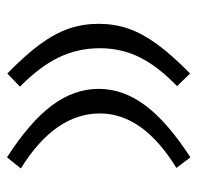

<svg xmlns="http://www.w3.org/2000/svg" viewBox="-28 -534 564 549"><g transform="rotate(-90 254.5 -259.0)"><path d="M79.6 -521.5Q180.7 -456.5 228 -393.1Q275.4 -329.6 275.4 -259.3Q275.4 -189.5 228 -126Q180.7 -62.5 79.6 2.9L49.3 -37.1Q205.1 -132.8 205.1 -255.9Q205.1 -384.3 47.9 -481.9ZM319.3 -520.5Q372.1 -469.2 403.1 -426.8Q434.1 -384.3 447.8 -344.2Q461.4 -304.2 461.4 -259.3Q461.4 -214.8 447.8 -174.8Q434.1 -134.8 403.1 -92.3Q372.1 -49.8 319.3 2L283.2 -35.2Q340.3 -90.3 366 -142.8Q391.6 -195.3 391.6 -255.9Q391.6 -319.3 365.2 -373.8Q338.9 -428.2 281.7 -484.4Z"/></g></svg>

Font: Pinar-FD Regular
Style: FD-Regular
Weight: 400
Designer: Amin Abedi
Version: Version 3.000